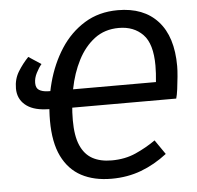

<svg xmlns="http://www.w3.org/2000/svg" viewBox="-51 -752 840 817"><g transform="rotate(-5 368.5 -344.0)"><path d="M589.3 -134.5 631.7 -73Q578.6 -31.9 520.1 -9.9Q461.5 12.1 393.4 12.1Q318.4 12.1 264.8 -16.5Q211.3 -45 182.2 -104.5Q153.2 -164 153.2 -257Q153.2 -339.1 174.2 -418.2Q195.3 -497.2 236.3 -560.7Q277.3 -624.2 338.9 -662.2Q400.4 -700.2 481.5 -700.2Q591.7 -700.2 652.2 -633.6Q712.7 -567 712.7 -441Q712.7 -423.9 710.2 -396.4Q707.7 -368.9 704.2 -342.9Q700.7 -316.9 696.6 -303.8L239.2 -303.8L249.3 -381.3L616.8 -381.3Q618.8 -400.3 619.8 -418.3Q620.8 -436.2 620.8 -451.2Q620.8 -544.8 581.9 -584.6Q543.1 -624.5 479.4 -624.5Q418.6 -624.5 375.2 -591.5Q331.9 -558.5 304 -504Q276.1 -449.6 263.2 -383.2Q250.2 -316.7 250.2 -249.9Q250.2 -183.2 267.7 -142.8Q285.1 -102.5 318.5 -84Q351.9 -65.6 400.7 -65.6Q457.6 -65.6 503.5 -86.1Q549.4 -106.5 589.3 -134.5ZM154.3 -382.4 213.1 -381.4 194.1 -303.8 138.4 -306.8Q82.1 -309.8 51.5 -336.4Q20.9 -363 20.9 -406.1Q20.9 -446.2 40.4 -477.8Q59.9 -509.3 84.8 -535.2L138.3 -500.2Q126.4 -486.2 115.4 -464.7Q104.4 -443.3 104.4 -422.3Q104.4 -400.3 117.9 -391.9Q131.4 -383.4 154.3 -382.4Z"/></g></svg>

Font: Fira Sans Variable
Style: Italic
Weight: 397
Italic angle: -8°
Designer: Carrois Corporate & Edenspiekermann AG
Foundry: Carrois Corporate GbR & Edenspiekermann AG
Version: Version 4.202